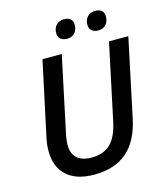

<svg xmlns="http://www.w3.org/2000/svg" viewBox="-131 -1004 955 1112"><g transform="rotate(-15 346.5 -447.5)"><path d="M692.9 -713.9 594.2 -247.1Q566.9 -116.7 492.7 -53.5Q418.5 9.8 295.9 9.8Q189.9 9.8 132.1 -42Q74.2 -93.8 74.2 -190.9Q74.2 -231.4 84 -273.9L178.2 -713.9H293.9L200.2 -272Q189.9 -229 189.9 -194.8Q189.9 -145 219 -117.4Q248 -89.8 307.1 -89.8Q377.9 -89.8 419.4 -129.2Q460.9 -168.5 480 -256.8L577.1 -713.9ZM293.9 -838.9Q293.9 -868.2 311 -886.7Q328.1 -905.3 358.9 -905.3Q382.3 -905.3 396.2 -893.8Q410.2 -882.3 410.2 -858.9Q410.2 -827.1 392.8 -809.1Q375.5 -791 347.2 -791Q324.2 -791 309.1 -802.5Q293.9 -814 293.9 -838.9ZM481 -838.9Q481 -868.2 498 -886.7Q515.1 -905.3 545.9 -905.3Q569.3 -905.3 583.3 -893.8Q597.2 -882.3 597.2 -858.9Q597.2 -827.1 579.8 -809.1Q562.5 -791 534.2 -791Q511.2 -791 496.1 -802.5Q481 -814 481 -838.9Z"/></g></svg>

Font: Open Sans Semibold
Style: Italic
Weight: 600
Italic angle: -12°
Foundry: Ascender Corporation
Version: Version 1.10